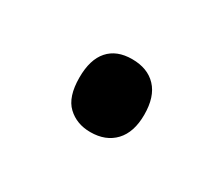

<svg xmlns="http://www.w3.org/2000/svg" viewBox="-43 -203 351 302"><g transform="rotate(30 133.0 -52.0)"><path d="M74.2 -51.8Q74.2 -84.5 89.1 -101.3Q104 -118.2 131.8 -118.2Q160.2 -118.2 176 -101.3Q191.9 -84.5 191.9 -51.8Q191.9 -20 175.8 -2.9Q159.7 14.2 131.8 14.2Q106.9 14.2 90.6 -1.2Q74.2 -16.6 74.2 -51.8Z"/></g></svg>

Font: f02075841
Style: Regular
Weight: 400
Foundry: Ascender Corporation
Version: Version 1.10